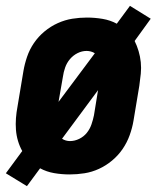

<svg xmlns="http://www.w3.org/2000/svg" viewBox="-31 -588 551 656"><path d="M61 48 -11 4 45 -72Q36 -88 30.5 -106.5Q25 -125 23.5 -144.5Q22 -164 23.5 -184Q25 -204 29 -225L49 -345Q53 -369 61.5 -394Q70 -419 85 -441Q100 -463 121 -480.5Q142 -498 166.5 -509Q191 -520 216 -524Q241 -528 266 -528Q293 -528 319.5 -523.5Q346 -519 368 -507L413 -568L484 -524L429 -448Q437 -432 442.5 -413.5Q448 -395 450 -375.5Q452 -356 450 -336Q448 -316 445 -295L425 -175Q421 -151 412 -126Q403 -101 388 -79Q373 -57 352 -39.5Q331 -22 307 -11Q283 0 257.5 4Q232 8 207 8Q180 8 154 3.5Q128 -1 106 -13ZM169 -240 293 -406Q287 -410 279.5 -412Q272 -414 265 -414Q249 -414 234 -406.5Q219 -399 208 -386Q197 -373 191.5 -357Q186 -341 184 -326ZM208 -106Q224 -106 239.5 -113.5Q255 -121 265.5 -134Q276 -147 281.5 -163Q287 -179 290 -194L304 -280L181 -114Q187 -110 194 -108Q201 -106 208 -106Z"/></svg>

Font: Iosevka SS18 Heavy
Style: Italic
Weight: 900
Italic angle: -9°
Monospace: yes
Designer: Belleve Invis
Foundry: Belleve Invis
Version: Version 25.1.1; ttfautohint (v1.8.4)